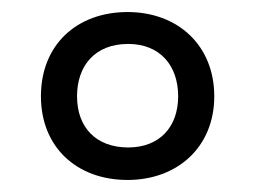

<svg xmlns="http://www.w3.org/2000/svg" viewBox="-20 -743 424 319"><path d="M192 -444C274 -444 336 -498 336 -583C336 -668 275 -723 192 -723C108 -723 48 -669 48 -583C48 -499 107 -444 192 -444ZM193 -498C140 -498 108 -531 108 -583C108 -633 137 -670 193 -670C245 -670 276 -635 276 -583C276 -532 245 -498 193 -498Z"/></svg>

Font: Noto Sans Condensed
Style: Italic
Weight: 400
Width: 3
Italic angle: -12°
Designer: Monotype Design Team
Foundry: Monotype Imaging Inc.
Version: Version 2.013